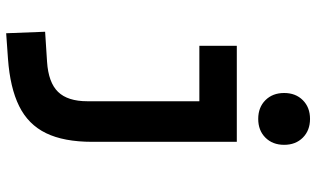

<svg xmlns="http://www.w3.org/2000/svg" viewBox="-222 -574 1031 626"><g transform="rotate(90 293.0 -260.5)"><path d="M87.9 234.4 83 107.4 180.7 101.1Q248.5 96.7 279.1 65.2Q309.6 33.7 309.6 -30.3V-187.5H441.9V-45.9Q441.9 46.4 413.6 104.5Q385.3 162.6 325.4 192.1Q265.6 221.7 170.9 228.5ZM128.9 -395.5V-517.6H317.4V-395.5ZM309.6 -170.9V-517.6H441.9V-170.9ZM367.2 -587.4Q329.6 -587.4 306.2 -610.8Q282.7 -634.3 282.7 -671.9Q282.7 -709.5 306.2 -732.9Q329.6 -756.3 367.2 -756.3Q404.8 -756.3 428.2 -732.9Q451.7 -709.5 451.7 -671.9Q451.7 -634.3 428.2 -610.8Q404.8 -587.4 367.2 -587.4Z"/></g></svg>

Font: Cascadia Code PL
Style: Regular
Weight: 400
Monospace: yes
Designer: Aaron Bell
Foundry: Saja Typeworks
Version: Version 2102.003